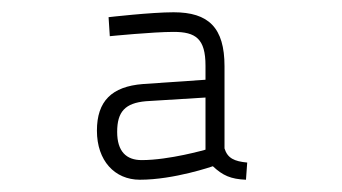

<svg xmlns="http://www.w3.org/2000/svg" viewBox="-20 -679 558 313"><path d="M346 -571C346 -634 320 -659 263 -659C226 -659 157 -651 157 -651L159 -620C159 -620 229 -627 263 -627C299 -627 315 -616 315 -572V-549L213 -542C162 -538 138 -514 138 -466C138 -417 167 -386 208 -386C264 -386 327 -408 327 -408C343 -393 356 -387 381 -386L383 -414C362 -416 351 -421 346 -437ZM315 -520V-435C315 -435 256 -418 211 -418C186 -418 171 -432 171 -464C171 -497 184 -511 218 -514Z"/></svg>

Font: TitilliumText22L
Style: 800 wt
Weight: 800
Designer: Campivisivi
Foundry: Campivisivi
Version: 1.000